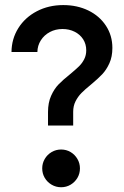

<svg xmlns="http://www.w3.org/2000/svg" viewBox="-20 -748 499 775"><path d="M263.7 -449.2Q286.6 -468.3 299.1 -480.5Q311.5 -492.7 319.8 -508.8Q328.1 -524.9 328.1 -544.9Q328.1 -569.8 315.7 -589.4Q303.2 -608.9 281.2 -619.9Q259.3 -630.9 232.4 -630.9Q204.1 -630.9 181.2 -618.7Q158.2 -606.4 144.8 -585.2Q131.3 -564 130.9 -538.1H26.4Q26.9 -591.3 54 -634.5Q81.1 -677.7 128.7 -702.6Q176.3 -727.5 235.4 -727.5Q291.5 -727.5 336.7 -705.6Q381.8 -683.6 407.7 -644Q433.6 -604.5 433.6 -554.7Q433.6 -519 421.6 -492.7Q409.7 -466.3 392.6 -448.2Q375.5 -430.2 346.7 -406.2Q323.2 -387.2 308.8 -372.6Q294.4 -357.9 284.9 -339.1Q275.4 -320.3 275.4 -296.9V-241.2H173.8V-295.9Q173.8 -333.5 186.3 -361.3Q198.7 -389.2 216.8 -407.7Q234.9 -426.3 263.7 -449.2ZM150.4 -68.4Q150.4 -88.9 160.6 -106.4Q170.9 -124 188.5 -134.3Q206.1 -144.5 226.6 -144.5Q247.6 -144.5 264.9 -134.3Q282.2 -124 292.5 -106.4Q302.7 -88.9 302.7 -68.4Q302.7 -47.4 292.5 -30Q282.2 -12.7 264.9 -2.4Q247.6 7.8 226.6 7.8Q206.1 7.8 188.5 -2.4Q170.9 -12.7 160.6 -30Q150.4 -47.4 150.4 -68.4Z"/></svg>

Font: Reddit Sans Chocolate SemiBold
Style: Regular
Weight: 600
Designer: Stephen Hutchings
Foundry: Reddit
Version: Version 1.011